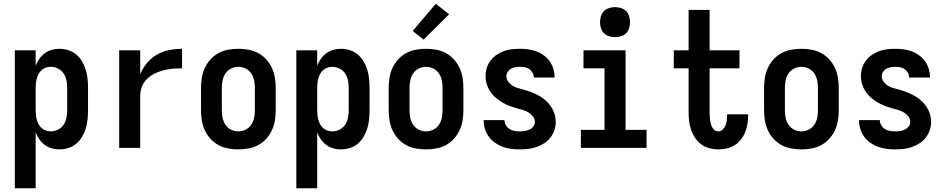

<svg xmlns="http://www.w3.org/2000/svg" viewBox="-20 -788 5040 1023"><path d="M59 215V-520H170V-438Q178 -458 190 -475Q202 -492 219 -504.5Q236 -517 256 -522.5Q276 -528 297 -528Q321 -528 344.5 -520.5Q368 -513 386.5 -497.5Q405 -482 417.5 -460.5Q430 -439 437 -416Q444 -393 446.5 -368.5Q449 -344 449 -320V-200Q449 -176 446.5 -151.5Q444 -127 437 -104Q430 -81 417.5 -59.5Q405 -38 386.5 -22.5Q368 -7 344.5 0.5Q321 8 297 8Q276 8 256 2.5Q236 -3 219 -15.5Q202 -28 190 -45Q178 -62 170 -82V215ZM251 -88Q271 -88 289.5 -97.5Q308 -107 319 -123.5Q330 -140 334 -160Q338 -180 338 -200V-320Q338 -340 334 -360Q330 -380 319 -396.5Q308 -413 289.5 -422.5Q271 -432 251 -432Q238 -432 225.5 -428Q213 -424 203 -415.5Q193 -407 186.5 -395.5Q180 -384 176.5 -371.5Q173 -359 171.5 -346Q170 -333 170 -320V-200Q170 -187 171.5 -174Q173 -161 176.5 -148.5Q180 -136 186.5 -124.5Q193 -113 203 -104.5Q213 -96 225.5 -92Q238 -88 251 -88Z M615 0V-520H727V-392Q740 -424 762.5 -451.5Q785 -479 815.5 -496.5Q846 -514 880.5 -521Q915 -528 950 -528V-424Q931 -424 912 -423Q893 -422 874.5 -418.5Q856 -415 838 -409.5Q820 -404 803 -395.5Q786 -387 771.5 -375Q757 -363 746.5 -347Q736 -331 731.5 -312.5Q727 -294 727 -276V0Z M1250 8Q1223 8 1195.5 3Q1168 -2 1144 -15Q1120 -28 1101.5 -48.5Q1083 -69 1071.5 -93.5Q1060 -118 1055.5 -145.5Q1051 -173 1051 -200V-320Q1051 -347 1055.5 -374.5Q1060 -402 1071.5 -426.5Q1083 -451 1101.5 -471.5Q1120 -492 1144 -505Q1168 -518 1195.5 -523Q1223 -528 1250 -528Q1277 -528 1304.5 -523Q1332 -518 1356 -505Q1380 -492 1398.5 -471.5Q1417 -451 1428.5 -426.5Q1440 -402 1444.5 -374.5Q1449 -347 1449 -320V-200Q1449 -173 1444.5 -145.5Q1440 -118 1428.5 -93.5Q1417 -69 1398.5 -48.5Q1380 -28 1356 -15Q1332 -2 1304.5 3Q1277 8 1250 8ZM1250 -88Q1270 -88 1288.5 -97Q1307 -106 1318.5 -123Q1330 -140 1334 -160Q1338 -180 1338 -200V-320Q1338 -340 1334 -360Q1330 -380 1318.5 -397Q1307 -414 1288.5 -423Q1270 -432 1250 -432Q1230 -432 1211.5 -423Q1193 -414 1181.5 -397Q1170 -380 1166 -360Q1162 -340 1162 -320V-200Q1162 -180 1166 -160Q1170 -140 1181.5 -123Q1193 -106 1211.5 -97Q1230 -88 1250 -88Z M1559 215V-520H1670V-438Q1678 -458 1690 -475Q1702 -492 1719 -504.5Q1736 -517 1756 -522.5Q1776 -528 1797 -528Q1821 -528 1844.5 -520.5Q1868 -513 1886.5 -497.5Q1905 -482 1917.5 -460.5Q1930 -439 1937 -416Q1944 -393 1946.5 -368.5Q1949 -344 1949 -320V-200Q1949 -176 1946.5 -151.5Q1944 -127 1937 -104Q1930 -81 1917.5 -59.5Q1905 -38 1886.5 -22.5Q1868 -7 1844.5 0.5Q1821 8 1797 8Q1776 8 1756 2.5Q1736 -3 1719 -15.5Q1702 -28 1690 -45Q1678 -62 1670 -82V215ZM1751 -88Q1771 -88 1789.5 -97.5Q1808 -107 1819 -123.5Q1830 -140 1834 -160Q1838 -180 1838 -200V-320Q1838 -340 1834 -360Q1830 -380 1819 -396.5Q1808 -413 1789.5 -422.5Q1771 -432 1751 -432Q1738 -432 1725.5 -428Q1713 -424 1703 -415.5Q1693 -407 1686.5 -395.5Q1680 -384 1676.5 -371.5Q1673 -359 1671.5 -346Q1670 -333 1670 -320V-200Q1670 -187 1671.5 -174Q1673 -161 1676.5 -148.5Q1680 -136 1686.5 -124.5Q1693 -113 1703 -104.5Q1713 -96 1725.5 -92Q1738 -88 1751 -88Z M2250 8Q2223 8 2195.5 3Q2168 -2 2144 -15Q2120 -28 2101.5 -48.5Q2083 -69 2071.5 -93.5Q2060 -118 2055.5 -145.5Q2051 -173 2051 -200V-320Q2051 -347 2055.5 -374.5Q2060 -402 2071.5 -426.5Q2083 -451 2101.5 -471.5Q2120 -492 2144 -505Q2168 -518 2195.5 -523Q2223 -528 2250 -528Q2277 -528 2304.5 -523Q2332 -518 2356 -505Q2380 -492 2398.5 -471.5Q2417 -451 2428.5 -426.5Q2440 -402 2444.5 -374.5Q2449 -347 2449 -320V-200Q2449 -173 2444.5 -145.5Q2440 -118 2428.5 -93.5Q2417 -69 2398.5 -48.5Q2380 -28 2356 -15Q2332 -2 2304.5 3Q2277 8 2250 8ZM2250 -88Q2270 -88 2288.5 -97Q2307 -106 2318.5 -123Q2330 -140 2334 -160Q2338 -180 2338 -200V-320Q2338 -340 2334 -360Q2330 -380 2318.5 -397Q2307 -414 2288.5 -423Q2270 -432 2250 -432Q2230 -432 2211.5 -423Q2193 -414 2181.5 -397Q2170 -380 2166 -360Q2162 -340 2162 -320V-200Q2162 -180 2166 -160Q2170 -140 2181.5 -123Q2193 -106 2211.5 -97Q2230 -88 2250 -88ZM2237 -577 2179 -623 2302 -768 2373 -712Z M2749 8Q2726 8 2703 5Q2680 2 2658 -6Q2636 -14 2617 -27.5Q2598 -41 2584.5 -59.5Q2571 -78 2564 -100.5Q2557 -123 2557 -146V-148H2668V-147Q2668 -133 2675.5 -120.5Q2683 -108 2695 -100.5Q2707 -93 2721 -90.5Q2735 -88 2749 -88Q2762 -88 2775.5 -90Q2789 -92 2801 -97.5Q2813 -103 2821.5 -114Q2830 -125 2830 -138Q2830 -155 2819.5 -168Q2809 -181 2795 -189.5Q2781 -198 2765.5 -202Q2750 -206 2734.5 -210.5Q2719 -215 2703.5 -220.5Q2688 -226 2673.5 -233Q2659 -240 2645.5 -249Q2632 -258 2620 -268.5Q2608 -279 2598 -292Q2588 -305 2581 -320Q2574 -335 2570.5 -350.5Q2567 -366 2567 -383Q2567 -405 2573.5 -426Q2580 -447 2593.5 -465Q2607 -483 2625.5 -495.5Q2644 -508 2664.5 -515.5Q2685 -523 2707 -525.5Q2729 -528 2751 -528Q2774 -528 2796 -525Q2818 -522 2839 -514Q2860 -506 2878 -492.5Q2896 -479 2909 -461Q2922 -443 2928.5 -421Q2935 -399 2935 -377V-375H2824Q2824 -388 2817.5 -400Q2811 -412 2800.5 -419.5Q2790 -427 2777 -429.5Q2764 -432 2751 -432Q2739 -432 2726.5 -430Q2714 -428 2703 -422Q2692 -416 2685 -405Q2678 -394 2678 -382Q2678 -366 2688 -352.5Q2698 -339 2712 -330.5Q2726 -322 2742 -318Q2758 -314 2773.5 -309.5Q2789 -305 2804.5 -299.5Q2820 -294 2834.5 -287Q2849 -280 2862.5 -271.5Q2876 -263 2888 -252Q2900 -241 2910 -228Q2920 -215 2927 -200.5Q2934 -186 2937.5 -170Q2941 -154 2941 -138Q2941 -115 2933.5 -93.5Q2926 -72 2912 -54Q2898 -36 2878.5 -24Q2859 -12 2838 -4.5Q2817 3 2794 5.5Q2771 8 2749 8Z M3075 0V-96H3201V-424H3089V-520H3313V-96H3425V0ZM3257 -590Q3241 -590 3225 -595Q3209 -600 3198 -611Q3187 -622 3182 -638Q3177 -654 3177 -670Q3177 -686 3182 -702Q3187 -718 3198 -729Q3209 -740 3225 -745Q3241 -750 3257 -750Q3273 -750 3289 -745Q3305 -740 3316 -729Q3327 -718 3332 -702Q3337 -686 3337 -670Q3337 -654 3332 -638Q3327 -622 3316 -611Q3305 -600 3289 -595Q3273 -590 3257 -590Z M3808 8Q3784 8 3760.5 2Q3737 -4 3717.5 -18Q3698 -32 3684.5 -52Q3671 -72 3663 -94.5Q3655 -117 3652 -141Q3649 -165 3649 -189V-424H3570V-520H3649V-735H3761V-520H3920V-424H3761V-189Q3761 -178 3761.5 -168Q3762 -158 3763.5 -148Q3765 -138 3767.5 -128Q3770 -118 3775 -109Q3780 -100 3788.5 -94Q3797 -88 3808 -88Q3821 -88 3831 -98Q3841 -108 3846 -121Q3851 -134 3852.5 -147.5Q3854 -161 3854 -175V-179H3966V-169Q3966 -147 3962 -124.5Q3958 -102 3949.5 -81.5Q3941 -61 3926.5 -43Q3912 -25 3893 -13.5Q3874 -2 3852 3Q3830 8 3808 8Z M4250 8Q4223 8 4195.5 3Q4168 -2 4144 -15Q4120 -28 4101.5 -48.5Q4083 -69 4071.5 -93.5Q4060 -118 4055.5 -145.5Q4051 -173 4051 -200V-320Q4051 -347 4055.5 -374.5Q4060 -402 4071.5 -426.5Q4083 -451 4101.5 -471.5Q4120 -492 4144 -505Q4168 -518 4195.5 -523Q4223 -528 4250 -528Q4277 -528 4304.5 -523Q4332 -518 4356 -505Q4380 -492 4398.5 -471.5Q4417 -451 4428.5 -426.5Q4440 -402 4444.5 -374.5Q4449 -347 4449 -320V-200Q4449 -173 4444.5 -145.5Q4440 -118 4428.5 -93.5Q4417 -69 4398.5 -48.5Q4380 -28 4356 -15Q4332 -2 4304.5 3Q4277 8 4250 8ZM4250 -88Q4270 -88 4288.5 -97Q4307 -106 4318.5 -123Q4330 -140 4334 -160Q4338 -180 4338 -200V-320Q4338 -340 4334 -360Q4330 -380 4318.5 -397Q4307 -414 4288.5 -423Q4270 -432 4250 -432Q4230 -432 4211.5 -423Q4193 -414 4181.5 -397Q4170 -380 4166 -360Q4162 -340 4162 -320V-200Q4162 -180 4166 -160Q4170 -140 4181.5 -123Q4193 -106 4211.5 -97Q4230 -88 4250 -88Z M4749 8Q4726 8 4703 5Q4680 2 4658 -6Q4636 -14 4617 -27.5Q4598 -41 4584.5 -59.5Q4571 -78 4564 -100.5Q4557 -123 4557 -146V-148H4668V-147Q4668 -133 4675.5 -120.5Q4683 -108 4695 -100.5Q4707 -93 4721 -90.5Q4735 -88 4749 -88Q4762 -88 4775.5 -90Q4789 -92 4801 -97.5Q4813 -103 4821.5 -114Q4830 -125 4830 -138Q4830 -155 4819.5 -168Q4809 -181 4795 -189.5Q4781 -198 4765.5 -202Q4750 -206 4734.5 -210.5Q4719 -215 4703.5 -220.5Q4688 -226 4673.5 -233Q4659 -240 4645.5 -249Q4632 -258 4620 -268.5Q4608 -279 4598 -292Q4588 -305 4581 -320Q4574 -335 4570.5 -350.5Q4567 -366 4567 -383Q4567 -405 4573.5 -426Q4580 -447 4593.5 -465Q4607 -483 4625.5 -495.5Q4644 -508 4664.5 -515.5Q4685 -523 4707 -525.5Q4729 -528 4751 -528Q4774 -528 4796 -525Q4818 -522 4839 -514Q4860 -506 4878 -492.5Q4896 -479 4909 -461Q4922 -443 4928.5 -421Q4935 -399 4935 -377V-375H4824Q4824 -388 4817.5 -400Q4811 -412 4800.5 -419.5Q4790 -427 4777 -429.5Q4764 -432 4751 -432Q4739 -432 4726.5 -430Q4714 -428 4703 -422Q4692 -416 4685 -405Q4678 -394 4678 -382Q4678 -366 4688 -352.5Q4698 -339 4712 -330.5Q4726 -322 4742 -318Q4758 -314 4773.5 -309.5Q4789 -305 4804.5 -299.5Q4820 -294 4834.5 -287Q4849 -280 4862.5 -271.5Q4876 -263 4888 -252Q4900 -241 4910 -228Q4920 -215 4927 -200.5Q4934 -186 4937.5 -170Q4941 -154 4941 -138Q4941 -115 4933.5 -93.5Q4926 -72 4912 -54Q4898 -36 4878.5 -24Q4859 -12 4838 -4.5Q4817 3 4794 5.5Q4771 8 4749 8Z"/></svg>

Font: Iosevka Algr
Style: Bold
Weight: 700
Monospace: yes
Designer: Belleve Invis
Foundry: Belleve Invis
Version: Version 26.0.2; ttfautohint (v1.8.3)